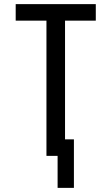

<svg xmlns="http://www.w3.org/2000/svg" viewBox="-20 -755 540 930"><path d="M259 155V0H205V-655H56V-735H444V-655H295V-80H338V155Z"/></svg>

Font: Iosevka Fixed Medium
Style: Regular
Weight: 500
Monospace: yes
Designer: Belleve Invis
Foundry: Belleve Invis
Version: Version 32.3.0